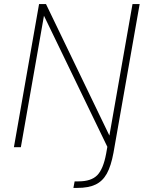

<svg xmlns="http://www.w3.org/2000/svg" viewBox="-20 -720 716 939"><path d="M345 167H364Q426 167 455.5 137Q485 107 499 32L505 -2L195 -643L82 0H48L171 -700H205L515 -57L628 -700H663L535 27Q523 92 502.5 129Q482 166 447.5 182.5Q413 199 358 199H339Z"/></svg>

Font: Bai Jamjuree ExtraLight
Style: Italic
Weight: 275
Italic angle: -10°
Version: Version 1.000; ttfautohint (v1.6)